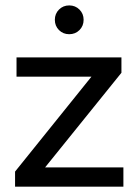

<svg xmlns="http://www.w3.org/2000/svg" viewBox="-20 -704 519 724"><path d="M445.3 -72.7H150L437.9 -429.6V-487.6H42.3V-414.9H324.8L36.8 -57V0H445.3ZM202.4 -590.6C212.8 -580.2 225.7 -575 241 -575C256.4 -575 269.3 -580.2 279.7 -590.6C290.1 -601.1 295.3 -613.9 295.3 -629.3C295.3 -644.6 290.1 -657.5 279.7 -667.9C269.3 -678.3 256.4 -683.6 241 -683.6C225.7 -683.6 212.8 -678.3 202.4 -667.9C192 -657.5 186.8 -644.6 186.8 -629.3C186.8 -613.9 192 -601.1 202.4 -590.6Z"/></svg>

Font: Montserrat Ace
Style: Regular
Weight: 500
Designer: Julieta Ulanovsky
Foundry: Julieta Ulanovsky
Version: Version 1